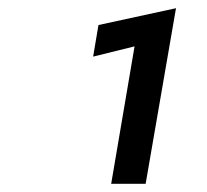

<svg xmlns="http://www.w3.org/2000/svg" viewBox="-20 -723 505 468"><path d="M207 -585 220 -662 409 -703 335 -275H251L308 -610Z"/></svg>

Font: Von Semi
Style: Italic
Weight: 600
Version: Version 4.000; ttfautohint (v1.8.4.7-5d5b)